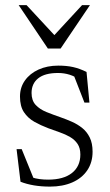

<svg xmlns="http://www.w3.org/2000/svg" viewBox="-20 -700 418 730"><path d="M201.5 -450.5Q233.5 -450.5 258 -445Q282.5 -439.5 309 -426.5L320 -310H301L255 -428L292 -392Q266.5 -409 245.2 -415.8Q224 -422.5 200.5 -422.5Q150.5 -422.5 125.2 -402.2Q100 -382 100 -346.5Q100 -318 115.5 -301.2Q131 -284.5 156.2 -274.2Q181.5 -264 210.5 -254Q232 -246.5 253.5 -237Q275 -227.5 292.8 -213.2Q310.5 -199 321.2 -177.2Q332 -155.5 332 -123Q332 -82.5 311.8 -52.5Q291.5 -22.5 255 -6.5Q218.5 9.5 170 9.5Q137.5 9.5 109.2 4.8Q81 0 58 -9L43 -133H62.5L113.5 -7.5L71 -37.5Q85.5 -30.5 100.5 -25.8Q115.5 -21 131 -19Q146.5 -17 163 -17Q221.5 -17 253.5 -42.2Q285.5 -67.5 285.5 -112.5Q285.5 -137 274.8 -153Q264 -169 246.2 -179.2Q228.5 -189.5 206.8 -197Q185 -204.5 163.5 -212.5Q134.5 -223.5 110.2 -237.2Q86 -251 71 -273.5Q56 -296 56 -333Q56 -367.5 74.8 -394Q93.5 -420.5 126.5 -435.5Q159.5 -450.5 201.5 -450.5ZM196.5 -556H177L292 -680.5H322L210.5 -515.5H162L51 -680.5H81Z"/></svg>

Font: Newsreader 16pt 16pt Light
Style: Regular
Weight: 300
Version: Version 1.003